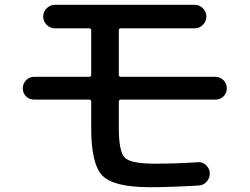

<svg xmlns="http://www.w3.org/2000/svg" viewBox="-20 -750 1040 800"><path d="M122 -335Q102 -335 88.5 -348.5Q75 -362 75 -382Q75 -402 89 -416Q103 -430 122 -430H351Q360 -430 360 -438V-624Q360 -632 351 -632H209Q189 -632 174.5 -646.5Q160 -661 160 -681Q160 -701 174.5 -715.5Q189 -730 209 -730H791Q811 -730 825.5 -715.5Q840 -701 840 -681Q840 -661 825.5 -646.5Q811 -632 791 -632H484Q475 -632 475 -624V-438Q475 -430 484 -430H878Q897 -430 911 -416Q925 -402 925 -382Q925 -362 911.5 -348.5Q898 -335 878 -335H484Q475 -335 475 -326V-218Q475 -118 500 -93Q525 -68 625 -68Q713 -68 803 -74Q823 -76 838 -62.5Q853 -49 854 -29Q855 -9 841.5 6.5Q828 22 808 23Q689 30 605 30Q455 30 407.5 -17.5Q360 -65 360 -215V-326Q360 -335 351 -335Z"/></svg>

Font: Rounded Mplus 1c Medium
Style: Regular
Weight: 500
Version: Version 1.059.20150529